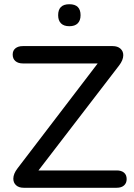

<svg xmlns="http://www.w3.org/2000/svg" viewBox="-20 -888 634 908"><path d="M43 -43Q43 -66 63 -92L442 -588H88Q66 -588 53 -599Q40 -610 40 -630Q40 -649 53 -659.5Q66 -670 88 -670H513Q536 -670 549.5 -658Q563 -646 563 -627Q563 -604 543 -578L162 -82H532Q554 -82 566.5 -71.5Q579 -61 579 -41Q579 -22 566.5 -11Q554 0 532 0H92Q69 0 56 -12Q43 -24 43 -43ZM255 -816Q255 -868 308 -868Q361 -868 361 -816Q361 -791 347.5 -777.5Q334 -764 308 -764Q282 -764 268.5 -777.5Q255 -791 255 -816Z"/></svg>

Font: SN Pro
Style: Regular
Weight: 400
Designer: Tobias Whetton
Foundry: Supernotes
Version: Version 1.003